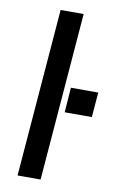

<svg xmlns="http://www.w3.org/2000/svg" viewBox="-85 -783 503 829"><g transform="rotate(10 167.0 -368.0)"><path d="M53 0 112 -736H213L154 0ZM214 -413H334L325 -304H206Z"/></g></svg>

Font: Muli SemiBold
Style: Italic
Weight: 600
Italic angle: -4.541°
Designer: Vernon Adams
Foundry: Vernon Adams
Version: Version 2.100; ttfautohint (v1.8.1.43-b0c9)